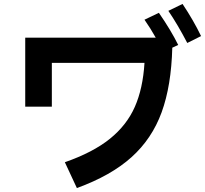

<svg xmlns="http://www.w3.org/2000/svg" viewBox="-20 -900 1040 974"><path d="M906 -880Q962 -796 1000 -717L930 -682Q881 -776 834 -845ZM786 -835Q847 -747 884 -672L854 -658Q849 -465 800 -330.5Q751 -196 647 -102.5Q543 -9 370 54L309 -77Q452 -127 537.5 -196Q623 -265 664 -358Q705 -451 713 -581H243V-359H108V-709H770Q745 -754 713 -800Z"/></svg>

Font: IBM Plex Sans JP
Style: Bold
Weight: 700
Designer: Mike Abbink; Paul van der Laan; Pieter van Rosmalen; Wujin Sim; Yejin Wi; Jinhee Kim; Boomi Park; Yona Kim; Kichan Ma
Foundry: Sandoll Inc.
Version: Version 1.001